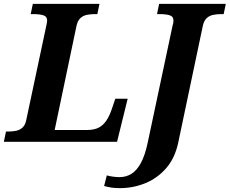

<svg xmlns="http://www.w3.org/2000/svg" viewBox="-43 -734 1189 994"><path d="M-23 0 -12 -53H1Q22 -53 41 -57Q60 -61 74 -74Q88 -87 93 -113L195 -593Q198 -607 199.5 -615Q201 -623 201 -627Q201 -649 181 -655Q161 -661 129 -661H116L127 -714H472L461 -661H448Q426 -661 406.5 -657Q387 -653 373 -640Q359 -627 353 -600L240 -61H407Q444 -61 467.5 -73Q491 -85 507.5 -109.5Q524 -134 536 -170L554 -223H618L563 0ZM578 240Q551 240 532.5 237Q514 234 496 229L510 174Q523 178 541.5 180.5Q560 183 575 183Q610 183 637.5 166Q665 149 686.5 109.5Q708 70 722 3L851 -604Q853 -608.8 854 -615.9Q855 -623 855 -627Q855 -649.1 835 -655Q815 -661 783 -661H770L780.7 -714H1126L1115 -661H1102.2Q1080.5 -661 1060.7 -657Q1041 -653 1027 -640Q1013 -627 1007 -600L880 3Q863 84 817.5 136.5Q772 189 709 214.5Q646 240 578 240Z"/></svg>

Font: Noto Serif
Style: Italic
Weight: 400
Italic angle: -12°
Designer: Monotype Design Team
Foundry: Monotype Imaging Inc.
Version: Version 2.013